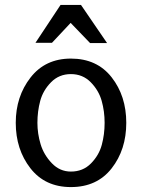

<svg xmlns="http://www.w3.org/2000/svg" viewBox="-20 -747 576 780"><path d="M415 -572H346L267 -654L191 -573H124L226 -727H309ZM268 13Q163 13 103.5 -63.5Q44 -140 44 -248Q44 -355 104 -432Q164 -509 268 -509Q374 -509 433.5 -433Q493 -357 493 -248Q493 -139 433.5 -63Q374 13 268 13ZM268 -50Q317 -50 349.5 -83Q382 -116 393.5 -158.5Q405 -201 405 -248Q405 -295 393 -337.5Q381 -380 348.5 -413Q316 -446 268 -446Q220 -446 187.5 -413Q155 -380 143.5 -337.5Q132 -295 132 -248Q132 -204 145 -161Q158 -118 190.5 -84Q223 -50 268 -50Z"/></svg>

Font: Rosario
Style: Regular
Weight: 400
Designer: Hector Gatti
Foundry: Omnibus-Type
Version: Version 1.004